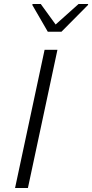

<svg xmlns="http://www.w3.org/2000/svg" viewBox="-20 -936 459 956"><path d="M55 0 202 -688H266L119 0ZM218 -778 141 -911 142 -916H183L257 -814L371 -916H419L418 -911L286 -778Z"/></svg>

Font: Saira Thin Light
Style: Italic
Weight: 300
Italic angle: -12°
Version: Version 1.101